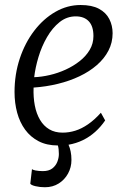

<svg xmlns="http://www.w3.org/2000/svg" viewBox="-20 -586 514 786"><path d="M164 180.5Q143 180.5 125.2 176.2Q107.5 172 104 166L111 105.5Q111.5 109 125.2 111.8Q139 114.5 155.5 114.5Q179.5 114.5 193.8 103.8Q208 93 214.5 76.8Q221 60.5 221 44.5Q221 34 220 25.2Q219 16.5 217 9.5Q171.5 9.5 138.2 -7.8Q105 -25 83 -55Q61 -85 50.2 -124.8Q39.5 -164.5 39.5 -209.5Q39.5 -282 61 -346.5Q82.5 -411 120.2 -460.2Q158 -509.5 206.8 -537.5Q255.5 -565.5 310 -565.5Q356.5 -565.5 385.2 -550Q414 -534.5 427.5 -508Q441 -481.5 441 -450Q441 -411.5 424 -378.8Q407 -346 376.5 -319.5Q346 -293 305.5 -273.8Q265 -254.5 217 -242.8Q169 -231 117.5 -227.5Q116 -188 122.5 -154.2Q129 -120.5 143.8 -95.5Q158.5 -70.5 181.5 -56.8Q204.5 -43 236.5 -43Q262.5 -43 288.2 -51Q314 -59 340.2 -77Q366.5 -95 393 -124.5L410.5 -93Q392.5 -66.5 369.5 -46Q346.5 -25.5 319.2 -12.2Q292 1 260.5 6.5Q266 18.5 269.2 34Q272.5 49.5 272.5 69Q272.5 99 258.5 124.5Q244.5 150 220.2 165.2Q196 180.5 164 180.5ZM120 -270Q150 -271 183.5 -278.8Q217 -286.5 248.8 -301Q280.5 -315.5 306.2 -335.8Q332 -356 347.2 -381.8Q362.5 -407.5 362.5 -438.5Q362.5 -478.5 343.5 -498.8Q324.5 -519 290 -519Q253.5 -519 224 -495.5Q194.5 -472 172.5 -434Q150.5 -396 137.5 -352.5Q124.5 -309 120 -270Z"/></svg>

Font: Merriweather 24pt SemiCondensed Light
Style: Italic
Weight: 300
Width: 4
Italic angle: -7.8°
Designer: Eben Sorkin
Foundry: Eben Sorkin
Version: Version 2.101